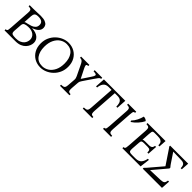

<svg xmlns="http://www.w3.org/2000/svg" viewBox="263 -1686 2833 2833"><g transform="rotate(45 1679.5 -269.0)"><path d="M40 0V-23Q54 -24 62 -28.5Q70 -33 73.5 -49Q77 -65 79 -100L101 -425Q104 -460 98.5 -475.5Q93 -491 79 -496Q65 -501 40 -502V-525H109Q156 -525 195 -527.5Q234 -530 265 -530Q326 -530 360 -516.5Q394 -503 408 -481Q422 -459 422 -432Q422 -350 306 -312V-310Q389 -306 433 -269.5Q477 -233 477 -176Q477 -148 465 -117.5Q453 -87 428 -60Q403 -33 363 -16.5Q323 0 267 0ZM161 -293Q170 -301 182 -304Q194 -307 214 -311Q243 -317 274.5 -328Q306 -339 328 -361.5Q350 -384 350 -422Q350 -497 251 -497Q202 -497 186.5 -478.5Q171 -460 169 -425ZM238 -33Q288 -33 320.5 -47Q353 -61 371.5 -82Q390 -103 397.5 -127Q405 -151 405 -170Q405 -223 363.5 -255Q322 -287 251 -284Q204 -282 181.5 -270.5Q159 -259 156 -225L147 -100Q144 -54 165 -43.5Q186 -33 238 -33Z M799 15Q730 15 674 -16.5Q618 -48 585.5 -106Q553 -164 553 -241Q553 -310 578.5 -365Q604 -420 645.5 -459Q687 -498 737.5 -519Q788 -540 839 -540Q909 -540 964.5 -508.5Q1020 -477 1052.5 -419.5Q1085 -362 1085 -284Q1085 -215 1059.5 -160Q1034 -105 992.5 -66Q951 -27 900.5 -6Q850 15 799 15ZM805 -18Q859 -18 906.5 -48Q954 -78 983.5 -137Q1013 -196 1013 -282Q1013 -383 968 -445Q923 -507 833 -507Q779 -507 731.5 -477Q684 -447 654.5 -388Q625 -329 625 -243Q625 -143 670 -80.5Q715 -18 805 -18Z M1230 -360 1199 -425Q1183 -460 1171 -475.5Q1159 -491 1146.5 -496Q1134 -501 1113 -502V-525H1286V-502Q1268 -501 1258.5 -496Q1249 -491 1252 -475Q1255 -459 1272 -425L1311 -348L1340 -290H1342L1375 -339L1432 -425Q1455 -459 1457 -474.5Q1459 -490 1443.5 -495.5Q1428 -501 1396 -502V-525H1554V-502Q1543 -501 1534.5 -496Q1526 -491 1513.5 -475Q1501 -459 1478 -425L1415 -333L1376 -275Q1365 -259 1359.5 -247Q1354 -235 1352 -207L1344 -100Q1342 -65 1346.5 -49Q1351 -33 1363 -28.5Q1375 -24 1395 -23V0H1197V-23Q1226 -24 1242.5 -28.5Q1259 -33 1266.5 -49Q1274 -65 1276 -100L1284 -207Q1286 -228 1282.5 -243Q1279 -258 1271 -275Z M1672 0V-23Q1701 -24 1717.5 -28.5Q1734 -33 1741.5 -49Q1749 -65 1751 -100L1778 -495H1717Q1659 -495 1632.5 -459Q1606 -423 1602 -370H1579L1589 -525H2035L2025 -370H2002Q2002 -405 1994.5 -433.5Q1987 -462 1965 -478.5Q1943 -495 1900 -495H1846L1819 -100Q1817 -65 1821.5 -49Q1826 -33 1838 -28.5Q1850 -24 1870 -23V0Z M2095 0V-23Q2109 -24 2116.5 -28.5Q2124 -33 2128 -49Q2132 -65 2134 -100L2156 -425Q2159 -460 2153.5 -475.5Q2148 -491 2134 -496Q2120 -501 2095 -502V-525H2263V-502Q2249 -501 2241 -496Q2233 -491 2229.5 -475.5Q2226 -460 2224 -425L2202 -100Q2200 -65 2205 -49Q2210 -33 2224 -28.5Q2238 -24 2263 -23V0Z M2499 0V-23Q2513 -24 2520.5 -28.5Q2528 -33 2532 -49Q2536 -65 2538 -100L2560 -425Q2562 -460 2557 -475.5Q2552 -491 2538 -496Q2524 -501 2499 -502V-525H2875L2867 -405H2844Q2844 -430 2837.5 -450.5Q2831 -471 2808 -483Q2785 -495 2737 -495H2677Q2658 -495 2648 -491Q2638 -487 2634 -472.5Q2630 -458 2628 -425L2620 -298Q2628 -304 2640 -306Q2652 -308 2667 -308H2748Q2778 -308 2794.5 -320Q2811 -332 2815 -365H2838L2828 -215H2805Q2805 -251 2794.5 -264.5Q2784 -278 2748 -278H2667Q2639 -278 2628 -269Q2617 -260 2615 -231L2606 -100Q2604 -67 2609 -52.5Q2614 -38 2630.5 -34Q2647 -30 2677 -30H2741Q2809 -30 2838 -66.5Q2867 -103 2875 -155H2898L2879 0ZM2393 -553Q2410 -554 2429.5 -546.5Q2449 -539 2460 -525Q2439 -480 2397.5 -434Q2356 -388 2311 -359L2301 -379Q2337 -416 2360 -463Q2383 -510 2393 -553Z M3202 -280 3018 -62V-60L3229 -67Q3276 -69 3292 -84Q3308 -99 3313 -138H3335L3326 1H2925L2926 -18Q2937 -28 2947.5 -39Q2958 -50 2965 -59L3136 -260V-262L2999 -466Q2992 -477 2983.5 -489Q2975 -501 2970 -507L2971 -525H3347L3339 -400H3316Q3316 -425 3310.5 -445Q3305 -465 3289 -477Q3273 -489 3240 -490L3066 -495V-494L3169 -340Q3174 -332 3183 -320.5Q3192 -309 3202 -298Z"/></g></svg>

Font: Bona Nova SC
Style: Italic
Weight: 400
Italic angle: -4°
Designer: Mateusz Machalski
Foundry: Capitalics
Version: Version 4.001; ttfautohint (v1.8.4.7-5d5b)